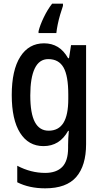

<svg xmlns="http://www.w3.org/2000/svg" viewBox="-20 -786 557 1046"><path d="M220 -550Q262 -550 294.5 -530.5Q327 -511 351 -469H356L367 -540H449V-1Q449 116 395.5 178Q342 240 226 240Q139 240 74 207V117Q148 156 226 156Q287 156 319 123.5Q351 91 351 20V4Q351 -11 352 -33Q353 -55 355 -73H351Q305 10 217 10Q135 10 89.5 -62Q44 -134 44 -268Q44 -404 90.5 -477Q137 -550 220 -550ZM243 -464Q194 -464 169.5 -413.5Q145 -363 145 -266Q145 -168 170 -121Q195 -74 245 -74Q299 -74 325.5 -116.5Q352 -159 352 -247V-271Q352 -373 326 -418.5Q300 -464 243 -464ZM323 -754Q316 -734 308 -707Q300 -680 294.5 -653Q289 -626 287 -606H190V-616Q198 -649 218.5 -691.5Q239 -734 264 -766H323Z"/></svg>

Font: Noto Sans Ethiopic Condensed Medium
Style: Regular
Weight: 500
Width: 3
Designer: Monotype Design Team
Foundry: Monotype Imaging Inc.
Version: Version 2.102; ttfautohint (v1.8.4.7-5d5b)